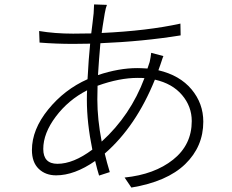

<svg xmlns="http://www.w3.org/2000/svg" viewBox="-20 -803 1040 860"><path d="M435.5 -168.9Q564.5 -286.1 627 -453.1Q617.2 -454.1 596.7 -454.1Q514.6 -454.1 417 -418.9Q416 -397.5 416 -357.4Q416 -269.5 435.5 -168.9ZM237.3 -69.3Q308.6 -69.3 393.6 -132.8Q369.1 -252.9 369.1 -355.5Q369.1 -383.8 370.1 -398.4Q286.1 -355.5 230 -280.8Q173.8 -206.1 173.8 -135.7Q173.8 -69.3 237.3 -69.3ZM698.2 -512.7 689.5 -488.3Q785.2 -465.8 837.9 -402.8Q890.6 -339.8 890.6 -257.8Q890.6 -146.5 809.6 -67.9Q728.5 10.7 568.4 37.1L538.1 -7.8Q671.9 -21.5 755.4 -87.9Q838.9 -154.3 838.9 -260.7Q838.9 -326.2 795.4 -377.4Q752 -428.7 673.8 -446.3Q588.9 -236.3 449.2 -115.2Q458 -77.1 471.7 -32.2L423.8 -16.6Q416 -41 406.2 -82Q313.5 -17.6 231.4 -17.6Q183.6 -17.6 153.3 -46.9Q123 -76.2 123 -130.9Q123 -222.7 195.8 -312.5Q268.6 -402.3 372.1 -448.2Q377 -541 383.8 -607.4Q357.4 -606.4 307.6 -606.4Q231.4 -606.4 157.2 -612.3L155.3 -664.1Q225.6 -652.3 307.6 -652.3Q361.3 -652.3 388.7 -653.3Q390.6 -669.9 394.5 -700.2Q398.4 -730.5 399.4 -743.2Q401.4 -772.5 401.4 -783.2L459 -781.2Q454.1 -770.5 449.2 -743.2Q437.5 -672.9 435.5 -655.3Q641.6 -665 788.1 -697.3L789.1 -644.5Q620.1 -617.2 429.7 -609.4Q422.9 -533.2 418.9 -466.8Q512.7 -498 594.7 -498Q611.3 -498 640.6 -496.1L650.4 -525.4Q655.3 -546.9 657.2 -566.4L711.9 -551.8Q709 -545.9 704.6 -531.7Q700.2 -517.6 698.2 -512.7Z"/></svg>

Font: GenEi Gothic M Light
Style: Regular
Weight: 300
Designer: o_tamon (Modified); [Source Han Sans]
Ryoko NISHIZUKA  (kana & ideographs); Paul D. Hunt (Latin, Greek & Cyrillic); Wenl
Version: Version 1.1a;Original Version 1.004